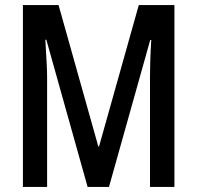

<svg xmlns="http://www.w3.org/2000/svg" viewBox="-20 -734 774 754"><path d="M324 0 162 -578H158Q161 -528 163 -491Q165 -454 165 -431V0H70V-714H210L366 -159H369L525 -714H665V0H569V-430Q569 -455 570 -492Q571 -529 574 -577H570L408 0Z"/></svg>

Font: Noto Sans Thai ExtCond Med
Style: Regular
Weight: 500
Width: 2
Designer: Monotype Design Team
Foundry: Monotype Imaging Inc.
Version: Version 2.002; ttfautohint (v1.8.4.7-5d5b)